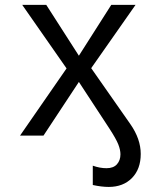

<svg xmlns="http://www.w3.org/2000/svg" viewBox="-20 -548 640 776"><path d="M548.8 74.2Q548.8 135.3 513.4 171.4Q478 207.5 419.4 207.5Q390.6 207.5 355 199.7V121.6Q383.3 131.8 410.6 131.8Q438.5 131.8 452.6 116Q466.8 100.1 466.8 75.7Q466.8 57.6 458 35.4Q449.2 13.2 422.4 -28.1Q395.5 -69.3 298.8 -216.8L155.8 0H61L249 -271.5L69.8 -528.3H167L298.8 -322.8L429.7 -528.3H527.8L348.6 -272.5L506.8 -46.4Q548.8 13.7 548.8 74.2Z"/></svg>

Font: Cousine
Style: Regular
Weight: 400
Monospace: yes
Designer: Steve Matteson
Foundry: Monotype Imaging Inc.
Version: Version 1.21